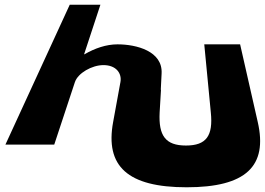

<svg xmlns="http://www.w3.org/2000/svg" viewBox="-20 -613 1123 814"><path d="M3 0H210L297.6 -265C310.4 -303 369.6 -337 418.6 -337C471.6 -337 497.4 -303 490.6 -265L490.2 -263L459.7 -96C424.9 92 521.3 181 771.3 181C1022.3 181 1115.9 92 1072.7 -96L998 -425H846L873.8 -136C883.8 -38 855.4 4 768.4 4C681.4 4 651.8 -38 656.8 -136L662.5 -232L661.7 -233L665.1 -301C670.6 -396 559 -425 478 -425C430 -425 381.4 -408 338.6 -383H336.6L405.7 -593H275.7Z"/></svg>

Font: Hussar Milosc
Style: Obl
Weight: 700
Foundry: Cannot Into Space Fonts
Version: Version 1.02